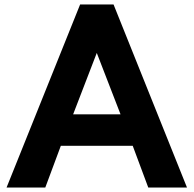

<svg xmlns="http://www.w3.org/2000/svg" viewBox="-20 -845 872 865"><path d="M9.5 0 341 -825H491.5L822.5 0H648L578 -188H254L184 0ZM309.5 -330H523L416 -606.5Z"/></svg>

Font: Spartan Thin
Style: Bold
Weight: 700
Version: Version 1.004